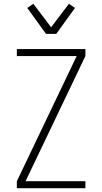

<svg xmlns="http://www.w3.org/2000/svg" viewBox="-20 -994 540 1014"><path d="M69 0V-37L385 -698H69V-735H431V-698L115 -37H431V0ZM223 -815 124 -952 156 -974 250 -850 344 -974 376 -952 277 -815Z"/></svg>

Font: Iosevka SS18 Extralight
Style: Regular
Weight: 200
Monospace: yes
Designer: Belleve Invis
Foundry: Belleve Invis
Version: Version 25.1.1; ttfautohint (v1.8.4)